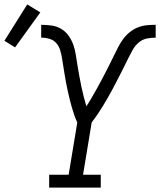

<svg xmlns="http://www.w3.org/2000/svg" viewBox="-89 -847 723 867"><path d="M133 0V-58H221L260 -294Q252 -311 246 -328.5Q240 -346 235 -363.5Q230 -381 225.5 -399.5Q221 -418 217 -436Q213 -454 209.5 -472.5Q206 -491 203 -509.5Q200 -528 197 -547Q194 -566 191 -584.5Q188 -603 182.5 -621Q177 -639 165 -652.5Q153 -666 135 -671.5Q117 -677 97 -677V-735Q122 -735 145.5 -731.5Q169 -728 189 -715.5Q209 -703 222 -684Q235 -665 242.5 -643.5Q250 -622 253.5 -598.5Q257 -575 261 -551.5Q265 -528 269 -504.5Q273 -481 278 -458Q283 -435 288.5 -412.5Q294 -390 301 -367Q313 -385 324 -404Q335 -423 345.5 -441.5Q356 -460 366 -479Q376 -498 386 -517Q396 -536 405.5 -555.5Q415 -575 424.5 -594Q434 -613 443.5 -632Q453 -651 466 -669Q479 -687 496 -701Q513 -715 533 -723Q553 -731 573.5 -733Q594 -735 614 -735V-677Q594 -677 574 -673Q554 -669 537.5 -655Q521 -641 510.5 -622.5Q500 -604 491 -585.5Q482 -567 472.5 -548Q463 -529 453.5 -510.5Q444 -492 434.5 -473.5Q425 -455 415 -436.5Q405 -418 394.5 -400Q384 -382 373 -364Q362 -346 350 -328.5Q338 -311 325 -294L286 -58H366V0ZM-21 -633 -69 -663 34 -827 93 -791Z"/></svg>

Font: Iosevka Curly Slab LtExObl
Style: Regular
Weight: 300
Width: 7
Italic angle: -9°
Monospace: yes
Designer: Belleve Invis
Foundry: Belleve Invis
Version: Version 11.1.0; ttfautohint (v1.8.3)